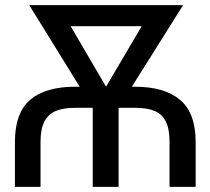

<svg xmlns="http://www.w3.org/2000/svg" viewBox="-20 -727 817 747"><path d="M272.5 -389.6H504.9Q620.1 -389.6 680.7 -338.4Q741.2 -287.1 741.2 -174.8V0H639.6V-174.8Q639.6 -225.6 625 -254.4Q610.4 -283.2 581.5 -295.4Q552.7 -307.6 504.9 -307.6H272.5Q226.6 -307.6 197.3 -295.4Q168 -283.2 152.8 -254.4Q137.7 -225.6 137.7 -174.8V0H38.1V-174.8Q38.1 -288.1 97.7 -338.9Q157.2 -389.6 272.5 -389.6ZM340.8 -307.6 93.8 -707H692.4L441.4 -307.6V0H340.8ZM392.6 -389.6 531.2 -625H254.9Z"/></svg>

Font: Pretendard GOV Variable
Style: Regular
Weight: 400
Designer: Base glyphs from Inter by Rasmus Andersson; Hangul glyphs from Noto Sans CJK(Source Han Sans) by Jang Soo-young and Kang
Foundry: Kil Hyung-jin
Version: Version 1.307;Glyphs 3.2 (3192)